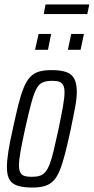

<svg xmlns="http://www.w3.org/2000/svg" viewBox="-20 -832 420 860"><path d="M125 8Q85 8 59.5 0Q34 -8 22.5 -27.5Q11 -47 11 -83Q11 -112 17.5 -154Q24 -196 37 -253Q51 -318 62.5 -364Q74 -410 86.5 -440Q99 -470 115 -487Q131 -504 154 -511Q177 -518 210 -518Q251 -518 276 -509.5Q301 -501 312.5 -479.5Q324 -458 324 -420Q324 -392 316.5 -351Q309 -310 297 -253Q283 -189 271.5 -144Q260 -99 248 -69.5Q236 -40 220 -23Q204 -6 181 1Q158 8 125 8ZM122 -40Q143 -40 157.5 -44.5Q172 -49 183 -61.5Q194 -74 203 -98Q212 -122 221 -160Q230 -198 242 -253Q255 -316 262 -355.5Q269 -395 269 -418Q269 -439 263 -450.5Q257 -462 245 -466Q233 -470 214 -470Q187 -470 170.5 -462.5Q154 -455 142.5 -433Q131 -411 119.5 -368Q108 -325 92 -253Q79 -193 72 -154Q65 -115 65 -91Q65 -71 71 -59.5Q77 -48 89.5 -44Q102 -40 122 -40ZM284 -609 299 -680H356L341 -609ZM137 -609 153 -680H209L195 -609ZM176 -769 184 -812H380L371 -769Z"/></svg>

Font: Saira UltraCondensed
Style: Italic
Weight: 400
Width: 1
Italic angle: -12°
Designer: Hector Gatti with collaboration of the Omnibus-Type team
Foundry: Omnibus-Type
Version: Version 1.101